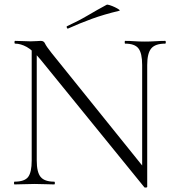

<svg xmlns="http://www.w3.org/2000/svg" viewBox="-20 -803 765 836"><path d="M118 -104V-602L140 -600V-104Q140 -53 157 -32.5Q174 -12 216 -12Q219 -12 219 -6Q219 0 216 0Q197 0 176.5 -1Q156 -2 131 -2Q107 -2 85 -1Q63 0 43 0Q41 0 41 -6Q41 -12 43 -12Q87 -12 102.5 -32.5Q118 -53 118 -104ZM621 11Q621 13 616 13.5Q611 14 609 13L157 -543Q123 -584 96.5 -598.5Q70 -613 46 -613Q43 -613 43 -619Q43 -625 46 -625Q63 -625 81 -624Q99 -623 113 -623Q127 -623 139.5 -624Q152 -625 158 -625Q171 -625 176 -613.5Q181 -602 204 -573L613 -65ZM621 -520V11L599 -20V-520Q599 -571 583 -592Q567 -613 525 -613Q523 -613 523 -619Q523 -625 525 -625Q545 -625 565.5 -623.5Q586 -622 611 -622Q634 -622 657 -623.5Q680 -625 699 -625Q702 -625 702 -619Q702 -613 699 -613Q656 -613 638.5 -592Q621 -571 621 -520ZM277 -679Q273 -677 271 -682.5Q269 -688 272 -689Q322 -712 362.5 -736Q403 -760 444 -782Q447 -784 458 -780.5Q469 -777 480.5 -771.5Q492 -766 498 -761.5Q504 -757 499 -756Q432 -740 380 -721Q328 -702 277 -679Z"/></svg>

Font: Cormorant Infant Light
Style: Regular
Weight: 300
Designer: Christian Thalmann (Catharsis Fonts)
Foundry: Catharsis Fonts
Version: Version 4.001